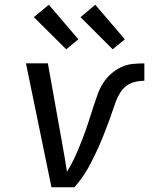

<svg xmlns="http://www.w3.org/2000/svg" viewBox="-20 -786 640 806"><path d="M196 0 89 -520H181L243 -173Q248 -146 252.5 -119Q257 -92 261 -65Q281 -97 296.5 -131.5Q312 -166 325.5 -201Q339 -236 350.5 -271Q362 -306 373 -341Q381 -365 389.5 -389Q398 -413 411.5 -435Q425 -457 445 -475Q465 -493 488.5 -504Q512 -515 537 -517.5Q562 -520 586 -520V-447Q567 -447 547.5 -442.5Q528 -438 511.5 -426Q495 -414 484 -396Q473 -378 466 -359.5Q459 -341 453 -322Q447 -303 440 -284.5Q433 -266 426 -247.5Q419 -229 411.5 -210.5Q404 -192 396 -173.5Q388 -155 379 -137Q370 -119 361 -101Q352 -83 341 -65.5Q330 -48 318 -31.5Q306 -15 292 0ZM453 -579 318 -714 380 -766 504 -621ZM258 -579 122 -714 185 -766 309 -621Z"/></svg>

Font: Iosevka SS04 Extended
Style: Italic
Weight: 400
Width: 7
Italic angle: -9°
Monospace: yes
Designer: Belleve Invis
Foundry: Belleve Invis
Version: Version 19.0.0; ttfautohint (v1.8.4)